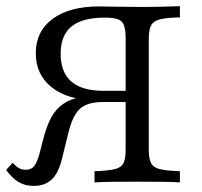

<svg xmlns="http://www.w3.org/2000/svg" viewBox="-28 -591 655 622"><path d="M278.2 0V-36.3Q322.6 -37.9 344 -43.1Q365.3 -48.4 372.2 -62.9Q379 -77.4 379 -105.6V-465.3Q379 -493.5 373.8 -508.5Q368.5 -523.4 354 -528.6Q339.5 -533.9 311.3 -533.9Q238.7 -533.9 203.6 -505.2Q168.5 -476.6 168.5 -416.9Q168.5 -356.5 203.2 -326.6Q237.9 -296.8 307.3 -296.8H416.9V-266.9H281.5Q191.1 -266.9 139.5 -308.1Q87.9 -349.2 87.9 -418.5Q87.9 -489.5 142.3 -529.8Q196.8 -570.2 292.7 -570.2Q300.8 -570.2 312.9 -569.8Q325 -569.4 341.5 -569.4Q358.1 -569.4 379 -569Q400 -568.5 425 -568.5Q467.7 -568.5 502.4 -569.4Q537.1 -570.2 554.8 -571V-534.7Q511.3 -533.9 489.9 -528.2Q468.5 -522.6 461.3 -508.5Q454 -494.4 454 -465.3V-105.6Q454 -77.4 461.3 -62.9Q468.5 -48.4 489.9 -43.1Q511.3 -37.9 554.8 -36.3V0Q535.5 -1.6 500 -2Q464.5 -2.4 416.9 -2.4Q368.5 -2.4 333.5 -2Q298.4 -1.6 278.2 0ZM81.5 11.3Q53.2 11.3 32.3 -1.2Q11.3 -13.7 -8.1 -40.3L12.9 -63.7Q24.2 -51.6 33.5 -46.4Q42.7 -41.1 54 -41.1Q71.8 -40.3 81.9 -52Q91.9 -63.7 100 -93.5L112.9 -143.5Q123.4 -183.9 138.3 -210.9Q153.2 -237.9 176.2 -254Q199.2 -270.2 233.1 -276.6Q266.9 -283.1 315.3 -283.1H408.9V-260.5H305.6Q254.8 -260.5 230.6 -238.3Q206.5 -216.1 192.7 -157.3L172.6 -75.8Q165.3 -46 153.2 -26.6Q141.1 -7.3 123.4 2Q105.6 11.3 81.5 11.3Z"/></svg>

Font: Playfair 9pt Light
Style: Regular
Weight: 300
Designer: Claus Eggers Sørensen
Foundry: Claus Eggers Sørensen
Version: Version 2.001;gftools[0.9.30]